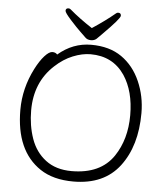

<svg xmlns="http://www.w3.org/2000/svg" viewBox="-60 -944 865 1013"><g transform="rotate(5 372.5 -438.0)"><path d="M393 -799Q463 -845 513 -887Q518 -892 525 -892Q540 -892 540 -877Q540 -862 451 -773L423 -745Q412 -735 393.5 -735Q375 -735 364 -746Q353 -757 333.5 -775.5Q314 -794 280.5 -831Q247 -868 247 -878Q247 -892 262 -892Q269 -892 274 -887Q324 -844 393 -799ZM223 -644Q301 -711 398 -711Q495 -711 559.5 -666Q624 -621 658.5 -542.5Q693 -464 693 -375Q693 -201 610.5 -92.5Q528 16 366 16Q259 16 190 -30Q55 -120 55 -337Q55 -451 109 -557Q132 -602 156 -628.5Q180 -655 197 -655Q214 -655 223 -644ZM352 -38Q505 -38 574 -140Q635 -231 635 -358Q635 -485 580 -568Q517 -661 399 -661Q355 -661 305.5 -641Q256 -621 212 -580Q112 -488 112 -339Q112 -259 136 -190Q160 -121 214.5 -79.5Q269 -38 352 -38Z"/></g></svg>

Font: LXGW WenKai Lite Light
Style: Regular
Weight: 300
Designer: LXGW / Fontworks Inc.
Foundry: LXGW / Fontworks Inc.
Version: Version 1.511; March 25, 2025